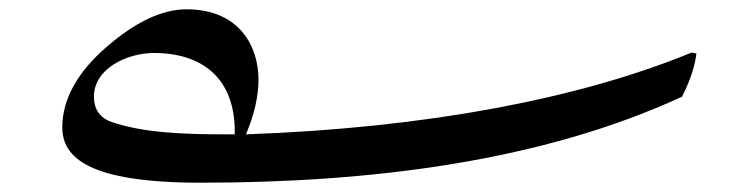

<svg xmlns="http://www.w3.org/2000/svg" viewBox="-20 -393 1623 413"><path d="M411 0C779 0 1146 -46 1447 -185C1467 -224 1475 -254 1478 -278L1468 -280C1346 -230 1205 -190 1044 -160C882 -130 704 -111 509 -104C527 -146 536 -186 536 -222C536 -292 496 -373 381 -373C328 -373 270 -345 208 -291C146 -237 114 -179 114 -119C114 -54 171 0 411 0ZM467 -104C376 -104 288 -107 219 -131C194 -140 182 -159 182 -185C182 -246 254 -279 311 -279C416 -279 485 -224 485 -110V-104Z"/></svg>

Font: Noto Nastaliq Urdu
Style: Regular
Weight: 400
Designer: Monotype Design Team (Patrick Giasson: type design, Kamal Mansour: OpenType code, Glenda Bellarosa). Updated by Simon Co
Foundry: Monotype Imaging Inc., Simon Cozens
Version: Version 3.009